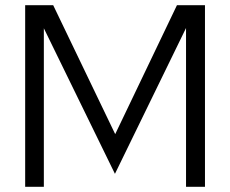

<svg xmlns="http://www.w3.org/2000/svg" viewBox="-20 -720 887 740"><path d="M77 0V-700H185L424 -203L662 -700H770V0H697V-612L423 -50L149 -611V0Z"/></svg>

Font: Red Hat Display Variable
Style: Regular
Weight: 400
Designer: Pentagram, MCKL
Foundry: Pentagram, MCKL
Version: Version 1.021